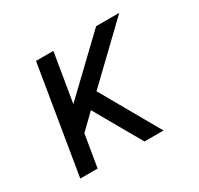

<svg xmlns="http://www.w3.org/2000/svg" viewBox="-117 -662 834 805"><g transform="rotate(-30 300.0 -260.0)"><path d="M57 0 143 -520H227L188 -285L434 -520H546L299 -283L460 0H368L329 -68L239 -226L167 -156L141 0Z"/></g></svg>

Font: Iosevka Etoile Oblique
Style: Regular
Weight: 400
Italic angle: -9°
Designer: Belleve Invis
Foundry: Belleve Invis
Version: Version 15.5.2; ttfautohint (v1.8.4)